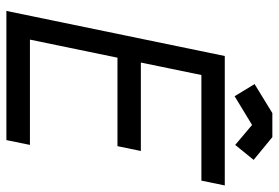

<svg xmlns="http://www.w3.org/2000/svg" viewBox="-156 -717 873 601"><g transform="rotate(90 280.5 -416.5)"><path d="M409.2 -832.5 480.5 -773.9 433.6 -716.3 371.1 -769 281.2 -714.4 243.2 -776.9 334 -832.5ZM160.6 -347.7 104 -73.7H433.6L418.5 0H14.2L155.3 -683.6H560.5L545.4 -610.4H214.8L175.8 -420.9H452.6L437.5 -347.7Z"/></g></svg>

Font: Anka/Coder Condensed
Style: Italic
Weight: 400
Width: 4
Italic angle: -12°
Monospace: yes
Version: Version 001.100